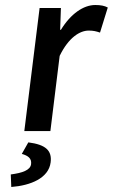

<svg xmlns="http://www.w3.org/2000/svg" viewBox="-20 -523 450 766"><path d="M77 0H181L218 -300C254 -374 299 -401 334 -401C353 -401 364 -398 379 -393L410 -493C397 -500 382 -503 360 -503C313 -503 262 -468 223 -404H220L223 -491H138ZM93 45 67 91C92 98 107 109 104 132C101 156 69 167 23 173L25 223C102 217 174 188 182 125C188 78 163 54 93 45Z"/></svg>

Font: Falling Sky
Style: CondObl
Weight: 400
Designer: Paul D. Hunt
Foundry: Adobe Systems Incorporated
Version: Version 1.02